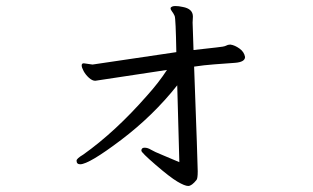

<svg xmlns="http://www.w3.org/2000/svg" viewBox="-20 -573 1040 637"><path d="M534 -341 296 -305Q286 -305 275 -315Q264 -325 257.5 -337Q251 -349 251 -356Q251 -363 258 -363L286 -359H288L565 -400Q563 -512 559.5 -520Q556 -528 551 -534.5Q546 -541 546 -545V-547Q550 -553 561.5 -553Q573 -553 586 -550Q620 -544 620 -518L619 -498Q619 -494 620 -469Q621 -444 622 -407Q671 -413 697.5 -415.5Q724 -418 730 -421.5Q736 -425 743 -425H745Q759 -423 774.5 -412Q790 -401 793 -384Q793 -367 759 -364.5Q725 -362 691 -359.5Q657 -357 624 -352Q636 -28 636 -4.5Q636 19 632 24Q616 44 604.5 44Q593 44 568.5 29.5Q544 15 496.5 -26Q449 -67 449 -73Q449 -83 459.5 -83Q470 -83 480.5 -76.5Q491 -70 520.5 -58Q550 -46 575 -35L568 -290Q488 -189 381.5 -108.5Q275 -28 246 -28Q234 -28 234 -40Q234 -47 256 -60Q363 -136 468 -256Q506 -298 534 -341Z"/></svg>

Font: LXGW WenKai Mono Lite
Style: Regular
Weight: 400
Monospace: yes
Designer: LXGW / Fontworks Inc.
Foundry: LXGW / Fontworks Inc.
Version: Version 1.520; June 14, 2025